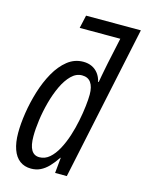

<svg xmlns="http://www.w3.org/2000/svg" viewBox="-116 -831 694 912"><g transform="rotate(15 230.5 -375.0)"><path d="M127 9.8Q94.2 9.8 71.3 -7.3Q48.3 -24.4 36.4 -57.9Q24.4 -91.3 24.4 -139.2Q24.4 -183.6 32.7 -237.5Q41 -291.5 57.6 -345.7Q74.2 -399.9 99.6 -445.1Q125 -490.2 159.4 -517.6Q193.8 -544.9 236.8 -544.9Q260.7 -544.9 279.3 -536.1Q297.9 -527.3 310.5 -510.7Q323.2 -494.1 328.6 -470.7H331.5Q334.5 -487.8 337.6 -504.6Q340.8 -521.5 344 -537.6Q347.2 -553.7 350.1 -568.4L377.4 -695.8H177.7L191.9 -759.8H461.4L300.8 0H243.2L250.5 -76.2H248.5Q230.5 -48.8 211.9 -29.5Q193.4 -10.3 172.6 -0.2Q151.9 9.8 127 9.8ZM150.9 -52.7Q178.7 -52.7 200.7 -71.8Q222.7 -90.8 240 -122.8Q257.3 -154.8 269.8 -193.4Q282.2 -231.9 290 -271.2Q297.9 -310.5 301.8 -345Q305.7 -379.4 305.7 -401.9Q305.7 -439.9 291.3 -460.4Q276.9 -481 247.6 -481Q218.8 -481 195.1 -457.5Q171.4 -434.1 153.3 -395.8Q135.3 -357.4 123 -312Q110.8 -266.6 104.7 -222.2Q98.6 -177.7 98.6 -142.6Q98.6 -96.7 111.8 -74.7Q125 -52.7 150.9 -52.7Z"/></g></svg>

Font: Open Sans Condensed
Style: Italic
Weight: 400
Width: 3
Italic angle: -12°
Designer: Monotype Design Team
Foundry: Monotype Imaging Inc.
Version: Version 3.000